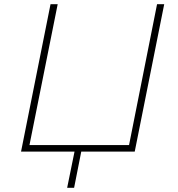

<svg xmlns="http://www.w3.org/2000/svg" viewBox="-20 -720 844 912"><path d="M620 0H366L332 172H299L334 0H80L220 -700H254L120 -31H593L726 -700H760Z"/></svg>

Font: Montserrat Alternates ExLight
Style: Italic
Weight: 275
Italic angle: -11.3°
Designer: Julieta Ulanovsky
Foundry: Julieta Ulanovsky
Version: Version 7.200